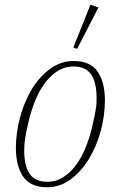

<svg xmlns="http://www.w3.org/2000/svg" viewBox="-20 -777 509 809"><path d="M180 -11Q216 -11 246 -30Q276 -49 299.5 -80.5Q323 -112 340 -153.5Q357 -195 368 -241Q374 -266 377.5 -284Q381 -302 383.5 -316Q386 -330 386.5 -341.5Q387 -353 387 -364Q387 -394 382 -418.5Q377 -443 366 -460.5Q355 -478 336 -487.5Q317 -497 289 -497Q253 -497 223 -478Q193 -459 169.5 -427.5Q146 -396 129 -354.5Q112 -313 101 -267Q89 -217 85.5 -191.5Q82 -166 82 -144Q82 -114 87 -89.5Q92 -65 103 -47.5Q114 -30 133 -20.5Q152 -11 180 -11ZM179 12Q108 12 77.5 -33Q47 -78 47 -153Q47 -219 65 -284.5Q83 -350 115 -402.5Q147 -455 192 -487.5Q237 -520 290 -520Q361 -520 391.5 -475Q422 -430 422 -355Q422 -289 404 -223.5Q386 -158 353.5 -105.5Q321 -53 276.5 -20.5Q232 12 179 12ZM361 -757 395 -746 305 -571 289 -577Z"/></svg>

Font: IBM Plex Serif ExtLt
Style: Italic
Weight: 200
Italic angle: -14°
Designer: Mike Abbink, Paul van der Laan, Pieter van Rosmalen
Foundry: Bold Monday
Version: Version 3.001